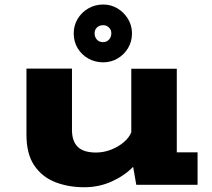

<svg xmlns="http://www.w3.org/2000/svg" viewBox="-20 -796 915 827"><path d="M343 10.5Q274.5 10.5 218 -11.5Q161.5 -33.5 127.8 -83Q94 -132.5 94 -215.5V-500.5H290V-237Q290 -188 314.8 -163.5Q339.5 -139 393.5 -139Q426.5 -139 458 -151.2Q489.5 -163.5 512.8 -183.2Q536 -203 545.5 -226V-500H741.5V-140H831V0H567L553.5 -77.5Q516 -39 461 -14.2Q406 10.5 343 10.5ZM424.5 -527.5Q389.5 -527.5 360.5 -543.8Q331.5 -560 314.5 -588.2Q297.5 -616.5 297.5 -652.5Q297.5 -686.5 314.5 -714.8Q331.5 -743 360.5 -759.8Q389.5 -776.5 424.5 -776.5Q458 -776.5 486 -759.8Q514 -743 531.2 -714.8Q548.5 -686.5 548.5 -652.5Q548.5 -616.5 531.2 -588.2Q514 -560 486 -543.8Q458 -527.5 424.5 -527.5ZM424.5 -614.5Q439 -614.5 449.2 -625.2Q459.5 -636 459.5 -653Q459.5 -667.5 449.2 -677.5Q439 -687.5 424.5 -687.5Q407.5 -687.5 397.5 -677.5Q387.5 -667.5 387.5 -653Q387.5 -636 397.5 -625.2Q407.5 -614.5 424.5 -614.5Z"/></svg>

Font: Trispace SemiExpanded ExtraBold
Style: Regular
Weight: 800
Width: 6
Designer: Tyler Finck
Foundry: Etcetera Type Company
Version: Version 1.210; ttfautohint (v1.8.3)